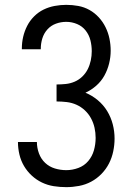

<svg xmlns="http://www.w3.org/2000/svg" viewBox="-20 -763 540 791"><path d="M253 8Q227 8 201.5 4Q176 0 153 -11Q130 -22 111 -39.5Q92 -57 79 -79Q66 -101 60 -126.5Q54 -152 54 -177Q54 -178 54 -178Q54 -178 54 -178H132Q132 -178 132 -178Q132 -178 132 -178Q132 -154 140.5 -131Q149 -108 166 -92Q183 -76 206 -69Q229 -62 253 -62Q278 -62 302.5 -71Q327 -80 343.5 -99.5Q360 -119 367 -144Q374 -169 374 -195Q374 -216 369.5 -236.5Q365 -257 355 -275.5Q345 -294 329.5 -308.5Q314 -323 295 -331.5Q276 -340 255 -342.5Q234 -345 213 -345V-415Q232 -415 251 -417Q270 -419 287.5 -426.5Q305 -434 319 -447.5Q333 -461 341.5 -478Q350 -495 354 -514Q358 -533 358 -552Q358 -575 352.5 -597Q347 -619 333 -637Q319 -655 297.5 -664Q276 -673 253 -673Q231 -673 210.5 -665.5Q190 -658 175.5 -642Q161 -626 154.5 -605Q148 -584 148 -562Q148 -562 148 -561.5Q148 -561 148 -560H70Q70 -561 70 -562Q70 -563 70 -563Q70 -588 75.5 -611.5Q81 -635 92 -656.5Q103 -678 120.5 -695.5Q138 -713 159.5 -723.5Q181 -734 205 -738.5Q229 -743 253 -743Q278 -743 302.5 -738.5Q327 -734 348.5 -722Q370 -710 387 -691.5Q404 -673 415 -650.5Q426 -628 431 -603.5Q436 -579 436 -554Q436 -528 429.5 -501.5Q423 -475 410 -451.5Q397 -428 376.5 -410Q356 -392 332 -381Q359 -370 382.5 -350.5Q406 -331 421.5 -305.5Q437 -280 444.5 -251Q452 -222 452 -192Q452 -166 446.5 -139.5Q441 -113 429 -89.5Q417 -66 398 -46.5Q379 -27 355.5 -14.5Q332 -2 305.5 3Q279 8 253 8Z"/></svg>

Font: Iosevka SS04
Style: Regular
Weight: 400
Monospace: yes
Designer: Belleve Invis
Foundry: Belleve Invis
Version: Version 19.0.0; ttfautohint (v1.8.4)